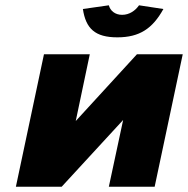

<svg xmlns="http://www.w3.org/2000/svg" viewBox="-20 -705 710 725"><path d="M40 0H213L445 -252L391 0H564L670 -500H497L266 -248L319 -500H146ZM293 -671 391 -685C396 -665 414 -649 441 -649C469 -649 491 -665 505 -685L597 -671C556 -597 507 -564 423 -564C339 -564 304 -597 293 -671Z"/></svg>

Font: LT Wave Black
Style: Italic
Weight: 900
Designer: Daniel Lyons
Version: Version 2.5 (Glyphs App)